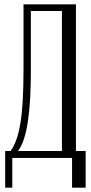

<svg xmlns="http://www.w3.org/2000/svg" viewBox="-20 -719 420 890"><path d="M4 151V-19H29Q44 -39 55.5 -70.5Q67 -102 74.5 -147.5Q82 -193 85.5 -254.5Q89 -316 89 -397V-699H332V-19H377V151H314V13H37V151ZM267 -19V-668H123V-386Q123 -325 120 -267.5Q117 -210 110 -161.5Q103 -113 91.5 -76.5Q80 -40 63 -19Z"/></svg>

Font: Moniqa Paragraph
Style: Regular
Weight: 400
Designer: Rajesh Rajput
Foundry: Rajesh Rajput
Version: Version 1.000